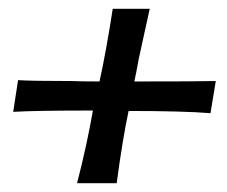

<svg xmlns="http://www.w3.org/2000/svg" viewBox="-20 -440 516 436"><path d="M191 -189Q57 -189 10 -186L21 -258Q51 -256 142 -256Q165 -255 206 -255Q221 -323 236 -420H320L295 -306Q289 -272 285 -255Q425 -255 470 -256L458 -183Q396 -188 272 -188Q258 -122 245 -24H155Q177 -109 191 -189Z"/></svg>

Font: Charmonman
Style: Bold
Weight: 700
Designer: Ekaluck Peanpanawate
Foundry: Cadson Demak Co.,Ltd.
Version: Version 1.000; ttfautohint (v1.6)